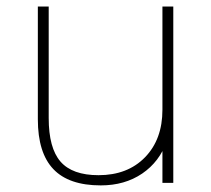

<svg xmlns="http://www.w3.org/2000/svg" viewBox="-20 -559 645 587"><path d="M509.8 0H476.6V-127.9H490.2Q467.8 -64.5 414.6 -28.3Q361.3 7.8 288.1 7.8Q190.4 7.8 143.1 -42Q95.7 -91.8 95.7 -194.3V-539.1H128.9V-198.2Q128.9 -106.4 165 -64.9Q201.2 -23.4 281.2 -23.4Q370.1 -23.4 423.3 -78.1Q476.6 -132.8 476.6 -223.6V-539.1H509.8Z"/></svg>

Font: Min Sans VF VF
Style: Regular
Weight: 400
Designer: Jinseong-Kim, NotoSansCJK, Nunito
Foundry: Jinseong-Kim
Version: Version 1.420;Glyphs 3.1.2 (3151)